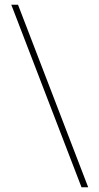

<svg xmlns="http://www.w3.org/2000/svg" viewBox="-20 -731 418 812"><path d="M324.7 61 27.8 -710.9H56.2L353 61Z"/></svg>

Font: Vazirmatn UI Thin
Style: Regular
Weight: 100
Designer: Saber Rastikerdar
Foundry: Saber Rastikerdar
Version: Version 33.003